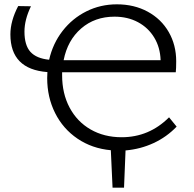

<svg xmlns="http://www.w3.org/2000/svg" viewBox="-20 -687 894 887"><path d="M492 7Q405 -1 338 -46.5Q271 -92 234.5 -165Q198 -238 198 -326Q198 -345 199 -354Q28 -367 28 -528Q28 -590 64 -659L123 -658Q93 -596 93 -541Q93 -478 120.5 -447.5Q148 -417 207 -411Q224 -486 269 -544Q314 -602 379 -634.5Q444 -667 520 -667Q600 -667 662.5 -633Q725 -599 759.5 -539Q794 -479 794 -404Q794 -370 792 -353H267V-339Q267 -255 301.5 -190Q336 -125 398.5 -89Q461 -53 542 -53Q669 -53 761 -145L796 -102Q750 -54 689.5 -26Q629 2 560 8L553 180H500ZM722 -409Q720 -468 692.5 -513.5Q665 -559 617.5 -584.5Q570 -610 509 -610Q418 -610 355 -555.5Q292 -501 274 -409Z"/></svg>

Font: LXGW Bright GB
Style: Regular
Weight: 400
Designer: Christian Thalmann (Catharsis Fonts)
Foundry: LXGW / Christian Thalmann (Catharsis Fonts) / Fontworks Inc.
Version: Version 5.510